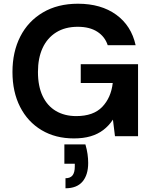

<svg xmlns="http://www.w3.org/2000/svg" viewBox="-20 -732 821 1032"><path d="M377 12Q278 12 203.5 -32.5Q129 -77 88 -157.5Q47 -238 47 -345Q47 -453 89 -535.5Q131 -618 210.5 -665Q290 -712 399 -712Q523 -712 604.5 -653Q686 -594 709 -489H559Q544 -535 503 -561.5Q462 -588 398 -588Q330 -588 282 -558Q234 -528 209 -474Q184 -420 184 -345Q184 -269 209 -216Q234 -163 280.5 -135.5Q327 -108 390 -108Q482 -108 529.5 -157.5Q577 -207 586 -286H414V-387H722V0H598L587 -89Q565 -56 535.5 -33.5Q506 -11 467 0.5Q428 12 377 12ZM332 280V226Q358 226 370 210.5Q382 195 382 163V148H326V44H439Q447 71 450.5 96Q454 121 454 144Q454 208 423.5 244Q393 280 332 280Z"/></svg>

Font: DM Sans 12pt
Style: Bold
Weight: 700
Version: Version 4.004;gftools[0.9.30]